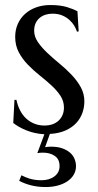

<svg xmlns="http://www.w3.org/2000/svg" viewBox="-20 -528 394 771"><path d="M285.2 139.2Q285.2 158.2 275.9 173.8Q266.6 189.5 250 200.4Q233.4 211.4 211.2 217.3Q189 223.1 163.1 223.1Q132.8 223.1 106.2 216.6Q79.6 210 57.1 198.2L65.9 175.8Q72.3 178.7 80.1 182.4Q87.9 186 97.4 189Q106.9 191.9 118.9 193.8Q130.9 195.8 146 195.8Q178.2 195.8 198.7 180.2Q219.2 164.6 219.2 139.2Q219.2 111.3 200 98.1Q180.7 85 152.8 85Q148.4 85 141.1 85.4Q133.8 85.9 129.9 86.9L158.2 11.2Q136.2 9.8 117.7 5.4Q99.1 1 83.3 -5.6Q67.4 -12.2 54.9 -19.5Q42.5 -26.9 33.2 -34.2L38.1 -127H45.9Q50.8 -104 60.5 -85Q70.3 -65.9 84.7 -52.5Q99.1 -39.1 117.7 -31.5Q136.2 -23.9 158.2 -23.9Q194.3 -23.9 215.6 -43.9Q236.8 -64 236.8 -96.2Q236.8 -122.1 222.4 -143.8Q208 -165.5 186 -185.5Q164.1 -205.6 138.9 -225.6Q113.8 -245.6 91.8 -268.3Q69.8 -291 55.4 -318.1Q41 -345.2 41 -379.9Q41 -408.2 51.5 -431.9Q62 -455.6 80.8 -472.4Q99.6 -489.3 125.5 -498.5Q151.4 -507.8 182.1 -507.8Q222.7 -507.8 249.8 -499.3Q276.9 -490.7 291 -482.9L295.9 -401.9L289.1 -400.9Q285.6 -412.1 278.1 -424.8Q270.5 -437.5 258.5 -448.2Q246.6 -459 229.7 -466.1Q212.9 -473.1 190.9 -473.1Q175.8 -473.1 162.4 -468.8Q148.9 -464.4 138.9 -455.8Q128.9 -447.3 123 -434.6Q117.2 -421.9 117.2 -404.8Q117.2 -380.9 132.1 -359.1Q147 -337.4 169.4 -316.2Q191.9 -294.9 218 -273.4Q244.1 -252 266.6 -228.5Q289.1 -205.1 304 -178.5Q318.8 -151.9 318.8 -121.1Q318.8 -97.2 310.8 -74.5Q302.7 -51.8 285.9 -33.7Q269 -15.6 242.7 -3.9Q216.3 7.8 180.2 9.8L161.1 63Q167 62 172.6 61.5Q178.2 61 185.1 61Q212.4 61 231.4 68.1Q250.5 75.2 262.5 86.2Q274.4 97.2 279.8 111.3Q285.2 125.5 285.2 139.2Z"/></svg>

Font: Marcellus
Style: Regular
Weight: 400
Designer: Astigmatic (AOETI)
Foundry: Astigmatic (AOETI)
Version: Version 1.000